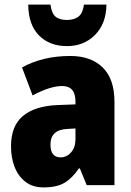

<svg xmlns="http://www.w3.org/2000/svg" viewBox="-20 -807 573 837"><path d="M287 -563Q376 -563 427.5 -513Q479 -463 479 -363V0H358L328 -73H324Q295 -30 261 -10Q227 10 170 10Q123 10 91.5 -14Q60 -38 44 -78.5Q28 -119 28 -169Q28 -258 80 -301.5Q132 -345 231 -349L309 -352V-364Q309 -432 251 -432Q199 -432 122 -391L76 -513Q119 -537 172 -550Q225 -563 287 -563ZM275 -245Q200 -242 200 -177Q200 -121 244 -121Q271 -121 290 -143Q309 -165 309 -200V-247ZM444 -787Q443 -704 394.5 -655Q346 -606 272 -606Q196 -606 150 -652.5Q104 -699 103 -787H200Q205 -749 222 -734.5Q239 -720 272 -720Q303 -720 322 -734.5Q341 -749 346 -787Z"/></svg>

Font: Noto Sans Gurmukhi UI Condensed Black
Style: Regular
Weight: 900
Width: 3
Designer: Jelle Bosma - Monotype Design Team
Foundry: Monotype Imaging Inc.
Version: Version 2.004; ttfautohint (v1.8.4.7-5d5b)